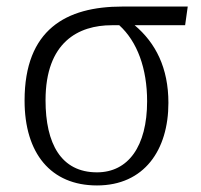

<svg xmlns="http://www.w3.org/2000/svg" viewBox="-20 -556 612 586"><path d="M276 10C420 10 494 -98 494 -242C494 -349 455 -425 391 -479H545L553 -536H353C182 -536 55 -466 55 -249C55 -88 135 10 276 10ZM276 -30C166 -30 119 -118 119 -250C119 -428 220 -479 321 -479H344C399 -429 429 -347 429 -247C429 -109 371 -30 276 -30Z"/></svg>

Font: Noto Serif Light
Style: Regular
Weight: 300
Designer: Monotype Design Team
Foundry: Monotype Imaging Inc.
Version: Version 2.013